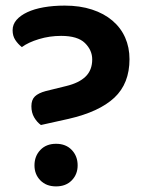

<svg xmlns="http://www.w3.org/2000/svg" viewBox="-20 -651 519 685"><path d="M126 -205Q112 -215 102 -232Q92 -249 92 -272Q92 -295 104.5 -307Q117 -319 143 -326L216 -344Q262 -355 285.5 -378Q309 -401 309 -439Q309 -472 283 -497.5Q257 -523 198 -523Q157 -523 119 -511.5Q81 -500 58 -483Q44 -494 34.5 -508.5Q25 -523 25 -543Q25 -564 39 -580Q53 -596 77.5 -607.5Q102 -619 136 -625Q170 -631 211 -631Q265 -631 308 -617Q351 -603 381 -577.5Q411 -552 426.5 -517Q442 -482 442 -440Q442 -353 388 -302.5Q334 -252 225 -227ZM103 -61Q103 -94 124 -116Q145 -138 180 -138Q215 -138 236 -116Q257 -94 257 -61Q257 -29 236 -7.5Q215 14 180 14Q145 14 124 -7.5Q103 -29 103 -61Z"/></svg>

Font: Baloo 2 SemiBold
Style: Regular
Weight: 600
Designer: Sarang Kulkarni and Ek Type
Foundry: Ek Type
Version: Version 1.640;hotconv 1.0.111;makeotfexe 2.5.65597; ttfautoh